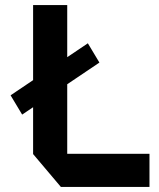

<svg xmlns="http://www.w3.org/2000/svg" viewBox="-20 -734 626 754"><path d="M67 -284 22 -359V-360L325 -564L370 -489V-488ZM219 0 110 -129V-130H567V0ZM110 -130V-714H244V-130Z"/></svg>

Font: Foldit SemiBold
Style: Regular
Weight: 600
Version: Version 1.003